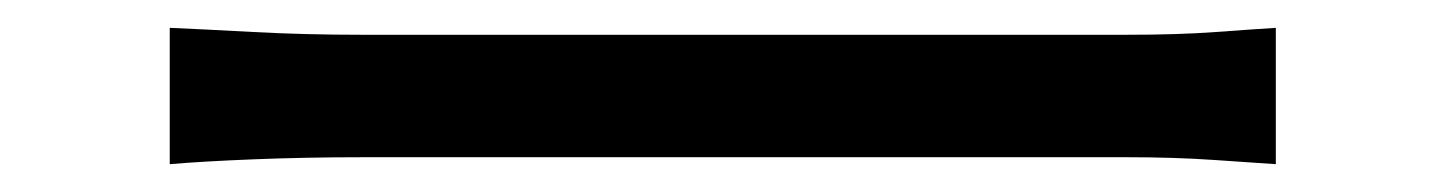

<svg xmlns="http://www.w3.org/2000/svg" viewBox="-20 -453 1040 138"><path d="M102 -433Q125 -432 162 -430Q199 -428 241 -428Q260 -428 302 -428Q344 -428 399.5 -428Q455 -428 515 -428Q575 -428 630.5 -428Q686 -428 728.5 -428Q771 -428 789 -428Q827 -428 854 -430Q881 -432 897 -433V-335Q882 -336 853 -338Q824 -340 790 -340Q771 -340 729 -340Q687 -340 631.5 -340Q576 -340 515.5 -340Q455 -340 399.5 -340Q344 -340 302 -340Q260 -340 241 -340Q200 -340 162.5 -338.5Q125 -337 102 -335Z"/></svg>

Font: Go Noto Kurrent-Regular
Style: Regular
Weight: 400
Designer: Monotype Design Team
Foundry: Monotype Imaging Inc.
Version: Version 2.012; ttfautohint (v1.8.4.7-5d5b)